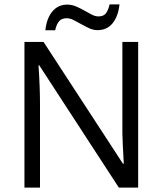

<svg xmlns="http://www.w3.org/2000/svg" viewBox="-20 -854 740 874"><path d="M608.9 0H521L158.7 -556.6H155.3Q162.1 -458.5 162.1 -377V0H91.3V-663.1H178.2L539.6 -108.9H543.5Q542.5 -121.1 539.3 -187.5Q536.1 -253.9 537.1 -282.7V-663.1H608.9ZM424.3 -716.8Q404.8 -716.8 386.2 -725.3Q367.7 -733.9 349.6 -744.1Q331.5 -754.4 315.2 -762.7Q298.8 -771 283.2 -771Q260.7 -771 249 -757.3Q237.3 -743.7 231 -716.3H186.5Q192.4 -771 218.5 -802Q244.6 -833 286.1 -833Q306.6 -833 326.2 -824.7Q345.7 -816.4 363.5 -806.2Q381.3 -795.9 397.5 -787.6Q413.6 -779.3 428.2 -779.3Q450.7 -779.3 461.4 -792.5Q472.2 -805.7 479 -834H523.9Q518.1 -779.3 492.4 -748Q466.8 -716.8 424.3 -716.8Z"/></svg>

Font: Bpm'online Open Sans
Style: Regular
Weight: 400
Foundry: Ascender Corporation
Version: Version 1.10